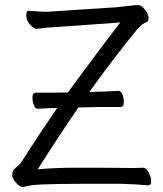

<svg xmlns="http://www.w3.org/2000/svg" viewBox="-20 -725 640 752"><path d="M86 4Q78 7 67.5 7Q57 7 42.5 -9.5Q28 -26 28 -37Q28 -48 30 -54Q32 -60 45 -71Q58 -82 62 -88Q139 -208 204 -302H187L128 -299H127Q119 -299 113 -312.5Q107 -326 107 -344Q107 -362 122 -362H187L246 -363Q266 -391 285 -416Q379 -544 451 -637L199 -619Q175 -618 154.5 -615.5Q134 -613 124 -612H123Q113 -612 98 -628.5Q83 -645 83 -664Q83 -683 91 -683H93Q137 -679 155.5 -679Q174 -679 198 -681L440 -697Q463 -699 485 -702Q507 -705 521 -705Q535 -705 548.5 -686Q562 -667 562 -654.5Q562 -642 555 -639Q538 -633 517 -610Q424 -496 330 -365L372 -366Q387 -366 444 -369H445Q453 -369 459 -356Q465 -343 465 -324.5Q465 -306 451 -306H373L287 -304Q208 -189 128 -62Q200 -68 264 -68H374L502 -67Q524 -67 539 -68H540Q553 -68 562.5 -49.5Q572 -31 572 -15Q572 1 561 1H560Q522 -3 457 -5H292Q112 -5 86 4Z"/></svg>

Font: LXGW WenKai TC
Style: Regular
Weight: 400
Designer: LXGW / Fontworks Inc.
Foundry: LXGW / Fontworks Inc.
Version: Version 1.330